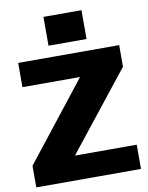

<svg xmlns="http://www.w3.org/2000/svg" viewBox="-99 -999 826 1069"><g transform="rotate(-10 314.0 -464.0)"><path d="M18 -122 445 -665 547 -563H39V-700H610V-578L180 -35L77 -137H610V0H18ZM437 -928V-765H222V-928Z"/></g></svg>

Font: Pathway Extreme 28pt ExtraBold
Style: Regular
Weight: 800
Designer: Eduardo Rodriguez Tunni
Foundry: Eduardo Rodriguez Tunni
Version: Version 1.001;gftools[0.9.26]